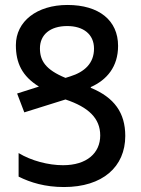

<svg xmlns="http://www.w3.org/2000/svg" viewBox="-20 -744 568 774"><path d="M485 -196C485 -289 441 -351 346 -390V-393C411 -422 456 -475 456 -559C456 -662 379 -724 252 -724C129 -724 44 -658 44 -562C44 -490 69 -437 137 -395L49 -367L78 -291L244 -343C337 -312 384 -267 384 -198C384 -127 330 -78 234 -78C175 -78 106 -96 55 -127V-32C103 -8 162 10 238 10C393 10 485 -71 485 -196ZM141 -549C141 -604 182 -639 251 -639C316 -639 359 -606 359 -548C359 -489 321 -454 263 -436L244 -430C164 -463 141 -499 141 -549Z"/></svg>

Font: Noto Sans Armenian Condensed Medium
Style: Regular
Weight: 500
Width: 3
Designer: Monotype Design Team
Foundry: Monotype Imaging Inc.
Version: Version 2.008